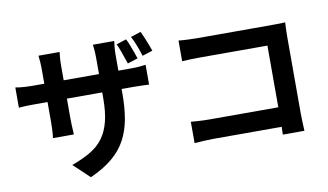

<svg xmlns="http://www.w3.org/2000/svg" viewBox="-85 -1000 2170 1269"><g transform="rotate(-10 1000.0 -365.5)"><path d="M817 -778Q827 -759 836.5 -734Q846 -709 855 -685Q864 -661 870 -641L801 -619Q794 -640 785.5 -664Q777 -688 768.5 -712Q760 -736 750 -756ZM920 -810Q930 -790 940 -765.5Q950 -741 959.5 -717Q969 -693 975 -674L906 -652Q896 -684 882 -721Q868 -758 852 -788ZM731 -427Q731 -334 717.5 -258.5Q704 -183 671 -121.5Q638 -60 579 -10.5Q520 39 430 79L323 -22Q395 -48 448 -79Q501 -110 534.5 -155Q568 -200 584.5 -264.5Q601 -329 601 -422V-688Q601 -718 599 -742Q597 -766 595 -781H738Q736 -766 733.5 -742Q731 -718 731 -688ZM370 -772Q368 -758 366 -734.5Q364 -711 364 -681V-324Q364 -302 365 -281.5Q366 -261 367 -245Q368 -229 368 -219H228Q230 -229 231 -244.5Q232 -260 233 -281Q234 -302 234 -324V-682Q234 -704 232.5 -726.5Q231 -749 228 -772ZM41 -592Q50 -590 66 -588Q82 -586 103 -584.5Q124 -583 149 -583H805Q845 -583 870 -585Q895 -587 915 -590V-457Q899 -458 872 -459Q845 -460 806 -460H149Q124 -460 103.5 -459.5Q83 -459 67.5 -458Q52 -457 41 -456Z M1157 -710Q1185 -707 1220 -705.5Q1255 -704 1280 -704H1784Q1806 -704 1832.5 -704.5Q1859 -705 1872 -706Q1871 -689 1870 -662.5Q1869 -636 1869 -614V-96Q1869 -70 1870.5 -35Q1872 0 1873 22H1728Q1729 0 1729.5 -26.5Q1730 -53 1730 -80V-575H1281Q1249 -575 1213.5 -574Q1178 -573 1157 -571ZM1144 -167Q1170 -165 1202.5 -163Q1235 -161 1269 -161H1809V-30H1273Q1244 -30 1206.5 -28Q1169 -26 1144 -24Z"/></g></svg>

Font: Noto Sans SC Thin
Style: Bold
Weight: 700
Version: Version 2.004-H2;hotconv 1.0.118;makeotfexe 2.5.65603